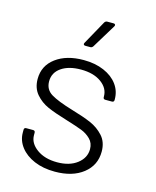

<svg xmlns="http://www.w3.org/2000/svg" viewBox="-108 -774 694 854"><g transform="rotate(15 239.5 -347.5)"><path d="M44 -126V-139Q44 -149 54 -149H85Q95 -149 95 -139V-128Q95 -91 131.5 -64.5Q168 -38 225 -38Q282 -38 317 -65Q352 -92 352 -132Q352 -160 334 -178Q316 -196 291.5 -205.5Q267 -215 218 -230Q161 -247 127 -262Q93 -277 69.5 -304.5Q46 -332 46 -374Q46 -435 95 -471.5Q144 -508 223 -508Q276 -508 316.5 -490.5Q357 -473 379 -443Q401 -413 401 -375V-372Q401 -362 391 -362H361Q351 -362 351 -372V-375Q351 -413 315.5 -438.5Q280 -464 222 -464Q166 -464 132 -440.5Q98 -417 98 -377Q98 -339 129.5 -320Q161 -301 228 -281Q286 -264 320.5 -249Q355 -234 380 -206.5Q405 -179 405 -135Q405 -72 356 -33.5Q307 5 226 5Q172 5 131 -12.5Q90 -30 67 -60Q44 -90 44 -126ZM279 -700H308Q314 -700 316 -696.5Q318 -693 315 -688L248 -578Q243 -571 236 -571H213Q207 -571 205 -574.5Q203 -578 206 -583L267 -693Q272 -700 279 -700Z"/></g></svg>

Font: Barlow Light
Style: Regular
Weight: 300
Designer: Jeremy Tribby
Foundry: Tribby Type
Version: Version 1.422